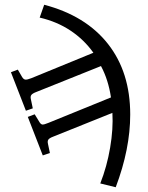

<svg xmlns="http://www.w3.org/2000/svg" viewBox="-20 -541 622 808"><path d="M166 -521Q341 -475 434.5 -356Q528 -237 528 -59Q528 86 467 247L402 231Q430 160 443.5 80.5Q457 1 453 -66L204 34Q188 40 183.5 46.5Q179 53 182 65L190 103L160 113L97 -49L126 -60L145 -29Q151 -18 158 -17Q165 -16 184 -24L447 -131Q436 -205 405 -263L133 -154Q117 -148 112 -141.5Q107 -135 110 -123L118 -85L89 -75L26 -237L55 -248L73 -217Q79 -207 86.5 -206Q94 -205 112 -212L373 -319Q334 -374 277 -412Q220 -450 147 -467Z"/></svg>

Font: Literata 36pt
Style: Regular
Weight: 400
Designer: Latin by Veronika Burian and Jose Scaglione. Greek by Irene Vlachou. Cyrillic by Vera Evstafieva.
Foundry: TypeTogether
Version: Version 3.002